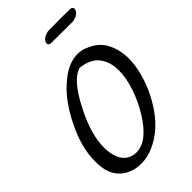

<svg xmlns="http://www.w3.org/2000/svg" viewBox="-305 -1190 1267 1267"><g transform="rotate(-45 328.5 -556.5)"><path d="M555 -570Q555 -650 514.5 -702Q474 -754 386 -764Q301 -747 206 -560Q125 -400 125 -281Q125 -239 135 -202Q148 -154 179.5 -129Q211 -104 253 -104Q309 -104 361 -147Q407 -185 452 -257Q497 -329 526 -413Q555 -497 555 -570ZM657 -576Q657 -524 642 -461Q609 -329 530 -216Q451 -103 339 -54Q281 -29 224 -29Q147 -29 91 -72Q35 -115 23 -195Q19 -222 19 -254Q19 -354 60 -459.5Q101 -565 165 -656Q217 -730 290.5 -784.5Q364 -839 439 -839Q484 -839 526 -816L528 -815Q593 -786 625 -722Q657 -658 657 -576ZM343 -1032Q343 -1039 348 -1049Q358 -1064 376.5 -1073Q395 -1082 414 -1083L546 -1084Q590 -1084 612 -1083Q623 -1083 629.5 -1077.5Q636 -1072 636 -1063Q636 -1055 630 -1046Q621 -1031 602.5 -1022Q584 -1013 565 -1012H507Q414 -1012 367 -1013Q355 -1013 349 -1018Q343 -1023 343 -1032Z"/></g></svg>

Font: Sedgwick Ave
Style: Regular
Weight: 400
Designer: Kevin Burke, Pedro Vergani
Foundry: Google, Inc.
Version: Version 1.000